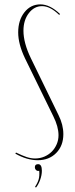

<svg xmlns="http://www.w3.org/2000/svg" viewBox="-20 -725 340 876"><path d="M247 -108Q247 -147 223 -195L94 -459Q63 -524 63 -577Q63 -633 91.5 -669Q120 -705 164 -705Q208 -705 254 -661L250 -657Q209 -697 172 -697Q136 -697 111.5 -665Q87 -633 87 -585Q87 -529 121 -459L247 -200Q269 -156 269 -113Q269 -60 236.5 -27Q204 6 152 6Q103 6 50 -24L53 -29Q82 -15 101.5 -8.5Q121 -2 140 -2Q163 -2 182.5 -10.5Q202 -19 216 -33Q230 -47 238.5 -66.5Q247 -86 247 -108ZM159 54Q157 55 154 55Q148 55 143.5 50Q139 45 139 38Q139 24 154 24Q171 24 171 54Q171 74 163 96Q155 118 144 131L140 127Q152 109 156.5 93Q161 77 159 54Z"/></svg>

Font: Moniqa Thin Display
Style: Regular
Weight: 100
Designer: Rajesh Rajput
Foundry: Rajesh Rajput
Version: Version 1.000